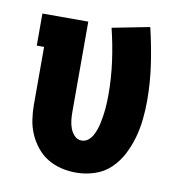

<svg xmlns="http://www.w3.org/2000/svg" viewBox="-67 -601 634 672"><g transform="rotate(10 250.0 -265.5)"><path d="M246 8Q220 8 194 2Q168 -4 145.5 -17.5Q123 -31 106 -52Q89 -73 78.5 -97Q68 -121 64 -147.5Q60 -174 60 -200V-406H34V-520H197V-200Q197 -185 198.5 -170.5Q200 -156 205 -142Q210 -128 220.5 -117Q231 -106 246 -106Q259 -106 269 -114Q279 -122 285 -133Q291 -144 295 -156Q299 -168 301.5 -180.5Q304 -193 306 -205.5Q308 -218 309 -230.5Q310 -243 310.5 -255.5Q311 -268 311 -280Q311 -339 303 -397.5Q295 -456 281 -513L414 -539Q429 -476 438.5 -412Q448 -348 448 -283Q448 -250 444.5 -216.5Q441 -183 432 -151Q423 -119 407.5 -89Q392 -59 368 -36Q344 -13 311.5 -2.5Q279 8 246 8Z"/></g></svg>

Font: Iosevka Curly Slab Heavy
Style: Regular
Weight: 900
Monospace: yes
Designer: Belleve Invis
Foundry: Belleve Invis
Version: Version 22.1.2; ttfautohint (v1.8.4)